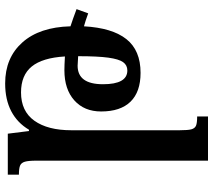

<svg xmlns="http://www.w3.org/2000/svg" viewBox="-60 -482 807 726"><g transform="rotate(-90 343.0 -118.5)"><path d="M656 -188Q626 -199 607 -204Q601 -97 558.5 -43.5Q516 10 431 10Q359 10 322 -28Q285 -66 285 -139Q285 -203 327 -240.5Q369 -278 441 -278Q459 -278 493 -276Q488 -361 455 -401.5Q422 -442 357 -442Q286 -442 250 -391.5Q214 -341 214 -252V158Q214 189 217.5 202Q221 215 231 219.5Q241 224 266 224V265H99V-384Q99 -414 95 -427.5Q91 -441 80.5 -445.5Q70 -450 46 -450V-492H201L211 -412H216Q242 -456 286 -479Q330 -502 391 -502Q488 -502 546 -437Q604 -372 607 -255Q635 -246 672 -232ZM494 -226Q468 -228 458 -228Q388 -228 388 -132Q388 -40 440 -40Q460 -40 471.5 -56Q483 -72 488.5 -112Q494 -152 494 -226Z"/></g></svg>

Font: Noto Serif Armenian Medium
Style: Regular
Weight: 500
Designer: Monotype Design team
Foundry: Monotype Imaging Inc.
Version: Version 1.000